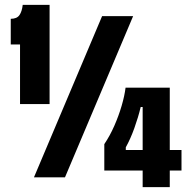

<svg xmlns="http://www.w3.org/2000/svg" viewBox="-20 -726 784 786"><path d="M62 -300V-544H24V-649Q49 -649 59.5 -664Q70 -679 73 -706H183V-300ZM119 0 398 -660H525L246 0ZM407 -28V-136Q430 -170 448 -211Q466 -252 478 -293Q490 -334 494 -367H675V40H564V-288H556Q546 -246 530 -201.5Q514 -157 495 -123V-112H723V-28Z"/></svg>

Font: Bricolage Grotesque 24pt Condensed
Style: Bold
Weight: 700
Width: 3
Designer: Mathieu Triay
Foundry: Atelier Triay
Version: Version 1.001;gftools[0.9.33.dev8+g029e19f]